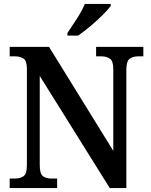

<svg xmlns="http://www.w3.org/2000/svg" viewBox="-20 -951 764 971"><path d="M29 0V-48H55Q81 -48 98.5 -59.5Q116 -71 116 -116V-602Q116 -644 98.5 -655Q81 -666 57 -666H29V-714H228L553 -188V-602Q553 -643 535.5 -654.5Q518 -666 494 -666H466V-714H705V-666H678Q653 -666 636 -654Q619 -642 619 -598V0H535L181 -567V-116Q181 -71 198 -59.5Q215 -48 240 -48H269V0ZM321 -784Q342 -815 368.5 -856Q395 -897 409 -931H540V-921Q528 -904 499.5 -875.5Q471 -847 437 -818.5Q403 -790 375 -771H321Z"/></svg>

Font: Noto Serif Thai SemiCondensed SemiBold
Style: Regular
Weight: 600
Width: 4
Designer: Monotype Design Team
Foundry: Monotype Imaging Inc.
Version: Version 2.002; ttfautohint (v1.8.4.7-5d5b)